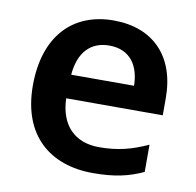

<svg xmlns="http://www.w3.org/2000/svg" viewBox="-68 -621 716 701"><g transform="rotate(10 290.5 -271.0)"><path d="M299 -552C149 -552 49 -452 49 -267C49 -82 161 10 320 10C400 10 452 -2 506 -27V-128C447 -101 396 -87 326 -87C234 -87 180 -144 177 -242H535V-306C535 -461 445 -552 299 -552ZM299 -459C376 -459 412 -405 413 -330H180C187 -415 231 -459 299 -459Z"/></g></svg>

Font: Noto Sans Tai Tham SemiBold
Style: Regular
Weight: 600
Designer: Monotype Design Team 2013. Revised by David WIlliams 2020
Foundry: Monotype Imaging Inc.
Version: Version 2.002